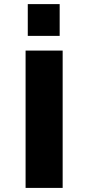

<svg xmlns="http://www.w3.org/2000/svg" viewBox="-20 -918 431 938"><path d="M105 0V-670.9H286.1V0ZM115.7 -742.7V-897.9H271.5V-742.7Z"/></svg>

Font: REH Gaming
Style: Gaming
Weight: 700
Designer: Astigmatic (AOETI)
Foundry: Astigmatic (AOETI)
Version: Version 1.001 2011